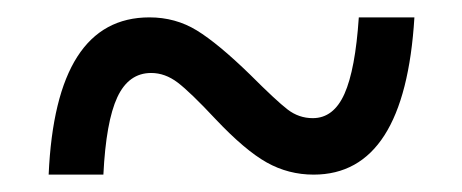

<svg xmlns="http://www.w3.org/2000/svg" viewBox="-20 -467 532 221"><path d="M152 -447Q182 -447 206.5 -432Q231 -417 268 -381Q298 -351 311 -341Q324 -331 340 -331Q364 -331 376.5 -359Q389 -387 393 -447H457Q446 -266 341 -266Q312 -266 287 -280Q262 -294 228 -330Q199 -361 184.5 -372Q170 -383 154 -383Q128 -383 115 -355Q102 -327 99 -266H36Q44 -447 152 -447Z"/></svg>

Font: Noto Serif NarrowSemiBold
Style: Regular
Weight: 600
Width: 4
Designer: Monotype Design Team
Foundry: Monotype Imaging Inc.
Version: Version 1.001